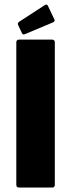

<svg xmlns="http://www.w3.org/2000/svg" viewBox="-20 -845 320 865"><path d="M66 0Q53.5 0 53.5 -12.5V-654Q53.5 -666.5 66 -666.5H214.5Q227 -666.5 227 -654V-12.5Q227 0 214.5 0ZM92 -691Q83 -687 79 -695.5L61.5 -732.5Q58 -741.5 67 -747.5L183.5 -823Q192.5 -828 197 -816.5L225 -757.5Q229 -749.5 219.5 -744.5Z"/></svg>

Font: Jaro 24pt
Style: Regular
Weight: 400
Designer: Agyei Archer, Celine Hurka, Mirko Velimirović
Version: Version 1.000